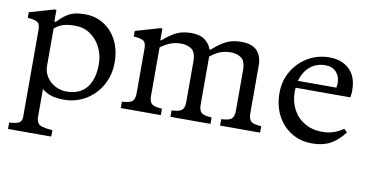

<svg xmlns="http://www.w3.org/2000/svg" viewBox="-74 -732 2275 1181"><g transform="rotate(10 1063.0 -141.5)"><path d="M27 247V207L48 205Q80 202 93 191Q106 180 106 159V-388Q106 -426 84.5 -436Q63 -446 28 -447V-482L179 -526H193V-453H202Q232 -484 256.5 -500.5Q281 -517 307.5 -523.5Q334 -530 371 -530Q439 -530 491 -496.5Q543 -463 572.5 -404.5Q602 -346 602 -269Q602 -190 566.5 -127Q531 -64 470 -27Q409 10 333 10Q293 10 260 1.5Q227 -7 196 -32V139Q196 170 210 185Q224 200 276 205L297 207V247ZM340 -42Q422 -42 465 -94Q508 -146 508 -241Q508 -299 484 -346.5Q460 -394 419 -422Q378 -450 325 -450Q278 -450 248.5 -440.5Q219 -431 196 -410V-178Q196 -138 217 -107Q238 -76 271 -59Q304 -42 340 -42Z M688 0V-40L709 -42Q746 -46 757 -61.5Q768 -77 768 -108V-388Q768 -426 746.5 -436Q725 -446 690 -447V-482L841 -526H855V-453H860Q907 -494 945 -512Q983 -530 1037 -530Q1091 -530 1122 -506Q1153 -482 1162 -450H1170Q1219 -494 1257.5 -512Q1296 -530 1347 -530Q1416 -530 1447 -496.5Q1478 -463 1478 -407V-108Q1478 -77 1489 -61.5Q1500 -46 1537 -42L1558 -40V0H1308V-40L1329 -42Q1366 -46 1377 -61.5Q1388 -77 1388 -108V-358Q1388 -417 1361 -436Q1334 -455 1296 -455Q1260 -455 1230.5 -444Q1201 -433 1168 -406V-108Q1168 -77 1179 -61.5Q1190 -46 1227 -42L1248 -40V0H998V-40L1019 -42Q1056 -46 1067 -61.5Q1078 -77 1078 -108V-358Q1078 -417 1051 -436Q1024 -455 986 -455Q949 -455 919 -443.5Q889 -432 858 -409V-108Q858 -77 869 -61.5Q880 -46 917 -42L938 -40V0Z M1883 10Q1810 10 1753.5 -25Q1697 -60 1665 -121Q1633 -182 1633 -261Q1633 -337 1668.5 -397.5Q1704 -458 1764.5 -494Q1825 -530 1900 -530Q1976 -530 2023.5 -485Q2071 -440 2071 -354Q2071 -348 2071 -341.5Q2071 -335 2069 -324L2067 -310H1725Q1724 -297 1724 -284Q1724 -223 1750 -174.5Q1776 -126 1823.5 -98.5Q1871 -71 1934 -71Q2004 -71 2064 -113L2084 -94Q2042 -39 1995.5 -14.5Q1949 10 1883 10ZM1883 -478Q1826 -478 1786.5 -444.5Q1747 -411 1732 -354H1972Q1975 -369 1975 -383Q1975 -424 1950.5 -451Q1926 -478 1883 -478Z"/></g></svg>

Font: Hedvig Letters Serif 12pt
Style: Regular
Weight: 400
Designer: Alexander Örn & Tor Weibull
Foundry: Kanon Foundry
Version: Version 1.000; ttfautohint (v1.8.4.7-5d5b)